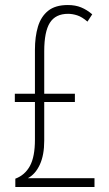

<svg xmlns="http://www.w3.org/2000/svg" viewBox="-20 -744 435 764"><path d="M250 -724Q280 -724 303 -714.5Q326 -705 347 -687L328 -658Q306 -677 287 -683Q268 -689 251 -689Q201 -689 178.5 -653.5Q156 -618 156 -540V-371H278V-338H156V-184Q156 -127 138.5 -89Q121 -51 91 -35H356V0H41V-33Q79 -47 99 -83.5Q119 -120 119 -188V-338H39V-371H119V-546Q119 -598 131 -638Q143 -678 171.5 -701Q200 -724 250 -724Z"/></svg>

Font: Noto Sans Lao ExtraCondensed ExtraLight
Style: Regular
Weight: 200
Width: 2
Designer: Monotype Design Team
Foundry: Monotype Imaging Inc.
Version: Version 2.003; ttfautohint (v1.8.4.7-5d5b)